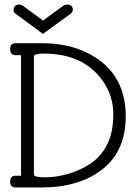

<svg xmlns="http://www.w3.org/2000/svg" viewBox="-20 -829 591 849"><path d="M130 -580V-57Q130 -45 179.5 -45Q229 -45 282.5 -60.5Q336 -76 381.5 -106.5Q427 -137 454 -190.5Q481 -244 481 -324Q481 -404 436 -469Q351 -592 174 -592Q130 -592 130 -580ZM73 -585H50Q25 -585 25 -611.5Q25 -638 49 -638H168Q329 -637 432.5 -552.5Q536 -468 536 -315Q536 -162 433.5 -81Q331 0 163 0H49Q25 0 25 -26Q25 -52 49 -52H73ZM48 -769Q40 -774 40 -785Q40 -796 47 -802.5Q54 -809 64 -809Q74 -809 82 -803L170 -738L259 -803Q268 -809 278 -809Q288 -809 295 -803Q302 -797 302 -786.5Q302 -776 293 -769L170 -679Z"/></svg>

Font: Glass Antiqua
Style: Regular
Weight: 400
Version: 1.001